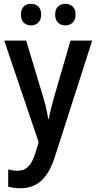

<svg xmlns="http://www.w3.org/2000/svg" viewBox="-20 -756 510 1016"><path d="M2.4 -541H118.7L208.5 -242.2Q214.8 -222.2 219.7 -202.6Q224.6 -183.1 228.5 -164.1Q232.4 -145 234.9 -127H238.3Q242.7 -151.4 249.8 -180.7Q256.8 -210 266.1 -242.2L353 -541H467.8L271 71.8Q253.4 128.4 227.8 166Q202.1 203.6 167.7 221.9Q133.3 240.2 87.9 240.2Q68.8 240.2 53 237.8Q37.1 235.4 23.4 231.9V140.6Q33.7 143.6 46.4 145.5Q59.1 147.5 72.3 147.5Q97.2 147.5 114.7 137Q132.3 126.5 145.3 104.7Q158.2 83 168.5 49.3L184.6 -3.4ZM90.8 -678.7Q90.8 -708 106 -721.9Q121.1 -735.8 144 -735.8Q167 -735.8 182.4 -721.7Q197.8 -707.5 197.8 -678.7Q197.8 -650.9 182.4 -636.2Q167 -621.6 144 -621.6Q121.1 -621.6 106 -636Q90.8 -650.4 90.8 -678.7ZM272 -678.7Q272 -708 287.4 -721.9Q302.7 -735.8 325.7 -735.8Q348.6 -735.8 364.3 -721.7Q379.9 -707.5 379.9 -678.7Q379.9 -650.9 364.3 -636.2Q348.6 -621.6 325.7 -621.6Q302.2 -621.6 287.1 -636.2Q272 -650.9 272 -678.7Z"/></svg>

Font: Open Sans SemiCondensed SemiBold
Style: Regular
Weight: 600
Width: 4
Designer: Monotype Design Team
Foundry: Monotype Imaging Inc.
Version: Version 3.000